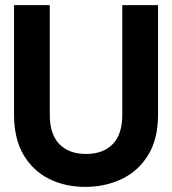

<svg xmlns="http://www.w3.org/2000/svg" viewBox="-20 -720 674 752"><path d="M314 12Q236 12 173 -19Q110 -50 72.5 -113Q35 -176 35 -271V-700H175V-270Q175 -194 212.5 -155.5Q250 -117 317 -117Q384 -117 421.5 -155.5Q459 -194 459 -270V-700H599V-271Q599 -176 560.5 -113Q522 -50 457 -19Q392 12 314 12Z"/></svg>

Font: Host Grotesk Black
Style: Regular
Weight: 900
Designer: Doğukan Karapınar based on Poppins by Indian Type Foundry, Jonny Pinhorn
Foundry: Element Type
Version: Version 1.000; ttfautohint (v1.8.4.7-5d5b);gftools[0.9.33]